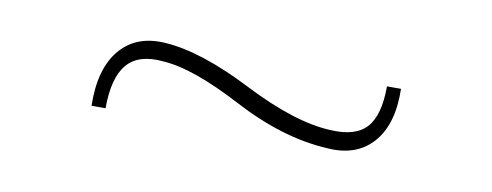

<svg xmlns="http://www.w3.org/2000/svg" viewBox="-27 -399 587 229"><g transform="rotate(10 266.5 -284.5)"><path d="M104 -241H87Q86 -286 106 -309.5Q126 -333 162 -330Q205 -327 267 -295.5Q329 -264 372 -262Q403 -260 416.5 -275Q430 -290 430 -325H447Q448 -282 428 -259.5Q408 -237 372 -240Q318 -243 258 -274.5Q198 -306 162 -308Q132 -311 118 -294.5Q104 -278 104 -241Z"/></g></svg>

Font: Exo 2.0 Thin
Style: Regular
Weight: 250
Designer: Natanael Gama
Version: Version 1.001;PS 001.001;hotconv 1.0.70;makeotf.lib2.5.58329